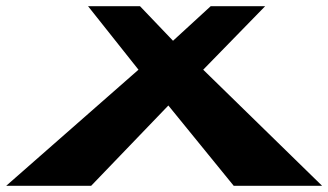

<svg xmlns="http://www.w3.org/2000/svg" viewBox="-145 -597 1055 617"><path d="M890 0 508 -373 707 -577H532L411 -466L305 -577H138L300 -373L-125 0H148L396 -258L606 0Z"/></svg>

Font: Hussar Milosc
Style: Bold
Weight: 700
Foundry: Cannot Into Space Fonts
Version: Version 1.02